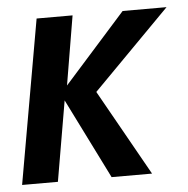

<svg xmlns="http://www.w3.org/2000/svg" viewBox="-42 -536 566 577"><g transform="rotate(-5 240.5 -247.0)"><path d="M2 0 89 -494.5H197.5L162.5 -286L348.5 -494.5H481L248.5 -259L394 0H272L151.5 -242L110 0Z"/></g></svg>

Font: Cabin Condensed SemiBold
Style: Italic
Weight: 600
Width: 3
Italic angle: -10°
Designer: Pablo Impallari
Foundry: Pablo Impallari. http://www.impallari.com Igino Marini. http://www.ikern.com
Version: Version 3.001; ttfautohint (v1.8.3)